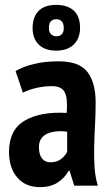

<svg xmlns="http://www.w3.org/2000/svg" viewBox="-20 -762 453 789"><path d="M44 -470Q74 -488 119 -499Q164 -510 221 -510Q306 -510 339.5 -466Q373 -422 373 -341Q373 -294 370.5 -248.5Q368 -203 367 -159.5Q366 -116 368.5 -75.5Q371 -35 382 1H285L266 -60H262Q246 -31 217 -12Q188 7 144 7Q85 7 51 -32.5Q17 -72 17 -138Q17 -228 81 -266Q145 -304 254 -298Q259 -356 246.5 -382Q234 -408 193 -408Q163 -408 131 -401Q99 -394 74 -381ZM187 -95Q214 -95 231 -108.5Q248 -122 256 -138V-221Q233 -224 212 -222Q191 -220 175 -213Q159 -206 149.5 -192.5Q140 -179 140 -158Q140 -127 152.5 -111Q165 -95 187 -95ZM114 -647Q114 -692 138.5 -717Q163 -742 211 -742Q257 -742 283 -718.5Q309 -695 309 -647Q309 -605 283.5 -579.5Q258 -554 211 -554Q164 -554 139 -579Q114 -604 114 -647ZM181 -647Q181 -630 189.5 -621.5Q198 -613 211 -613Q242 -613 242 -647Q242 -666 233.5 -674.5Q225 -683 211 -683Q198 -683 189.5 -675Q181 -667 181 -647Z"/></svg>

Font: PT Sans Narrow
Style: Bold
Weight: 700
Width: 3
Designer: A.Korolkova, O.Umpeleva, V.Yefimov
Foundry: ParaType Ltd
Version: Version 2.003W OFL